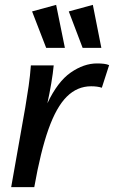

<svg xmlns="http://www.w3.org/2000/svg" viewBox="-20 -770 469 790"><path d="M399 -409Q381 -415 355 -415Q298 -415 255 -372.5Q212 -330 179.5 -238.5Q147 -147 121 0H26L84 -328Q92 -375 98 -417Q104 -459 107 -501H201Q198 -469 191 -427.5Q184 -386 175 -345Q217 -434 271 -471.5Q325 -509 379 -509Q395 -509 407.5 -507.5Q420 -506 429 -502ZM320 -573 263 -723 362 -750 397 -573ZM170 -573 112 -723 211 -750 247 -573Z"/></svg>

Font: Livvic Medium
Style: Italic
Weight: 500
Italic angle: -10°
Designer: Jacques Le Bailly, Baron von Fonthausen
Version: Version 1.001; ttfautohint (v1.8.2)